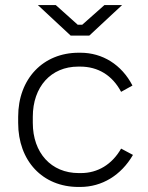

<svg xmlns="http://www.w3.org/2000/svg" viewBox="-20 -735 588 761"><path d="M260 -594H334L464 -715H394L306 -637H288L201 -715H130ZM291 6H298C384 6 460 -40 507 -121L460 -146C424 -83 367 -49 301 -49H292C183 -49 110 -129 110 -248V-272C110 -391 182 -471 290 -471H298C368 -471 425 -437 460 -371L505 -396C462 -479 386 -526 299 -526H292C151 -526 52 -423 52 -272V-248C52 -97 149 6 291 6Z"/></svg>

Font: Fixel Text Light
Style: Regular
Weight: 300
Width: 4
Designer: AlfaBravo + MacPaw
Foundry: Kyrylo Tkachov, Marchela Mozhyna, Serhii Makarenko, Maria Weinstein, Zakhar Kryvoshyya
Version: Version 1.211